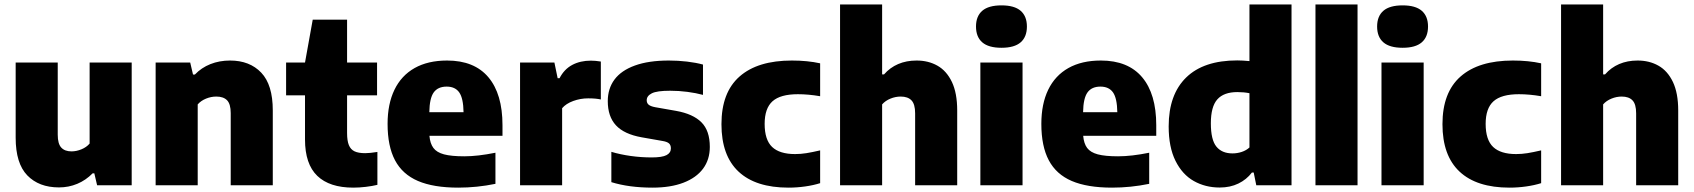

<svg xmlns="http://www.w3.org/2000/svg" viewBox="-20 -828 7570 858"><path d="M50 -212.5V-548.5H238V-226Q238 -185.5 253.8 -168.5Q269.5 -151.5 299.5 -151.5Q321.5 -151.5 344 -160.8Q366.5 -170 380.5 -186.5V-548.5H568.5V0H414L401.5 -53.5H394Q363.5 -22.5 325.2 -6.5Q287 9.5 243.5 9.5Q154 9.5 102 -44.2Q50 -98 50 -212.5Z M675.5 -548.5H830L842.5 -495H851Q880 -525.5 920.2 -541.5Q960.5 -557.5 1008 -557.5Q1096 -557.5 1147.5 -503.2Q1199 -449 1199 -334.5V0H1011V-322.5Q1011 -363 994.8 -379.8Q978.5 -396.5 946.5 -396.5Q923 -396.5 900.5 -387.2Q878 -378 863.5 -361.5V0H675.5Z M1666.5 -149V-2Q1644 3.5 1614.8 7Q1585.5 10.5 1559 10.5Q1452.5 10.5 1397.8 -42.2Q1343 -95 1343 -204.5V-402H1258.5V-548.5H1343L1377.5 -740H1531V-548.5H1665V-402H1531V-233.5Q1531 -199 1539 -179.5Q1547 -160 1564.2 -151.8Q1581.5 -143.5 1612 -143.5Q1632.5 -143.5 1666.5 -149Z M2225.5 -221H1899Q1902 -186.5 1916.8 -166.8Q1931.5 -147 1964.2 -138.2Q1997 -129.5 2055 -129.5Q2115 -129.5 2194 -145.5V-6.5Q2111.5 10.5 2028 10.5Q1917.5 10.5 1848 -19.2Q1778.5 -49 1745.2 -111.8Q1712 -174.5 1712 -274.5Q1712 -363.5 1742.8 -427Q1773.5 -490.5 1833 -524Q1892.5 -557.5 1978 -557.5Q2099.5 -557.5 2162.5 -482.8Q2225.5 -408 2225.5 -268.5ZM1898.5 -326.5H2051.5Q2050.5 -389 2032.2 -415Q2014 -441 1976 -441Q1937 -441 1918.2 -415Q1899.5 -389 1898.5 -326.5Z M2304 -548.5H2457.5L2472 -478.5H2480.5Q2501 -518.5 2537 -537.8Q2573 -557 2620.5 -557Q2641 -557 2665 -553V-383.5Q2643 -388.5 2608.5 -388.5Q2574 -388.5 2541.8 -376.8Q2509.5 -365 2492 -344.5V0H2304Z M2712 -14V-149.5Q2752 -137.5 2798.5 -131Q2845 -124.5 2892.5 -124.5Q2939 -124.5 2958.5 -134.8Q2978 -145 2978 -165Q2978 -179.5 2969.8 -187Q2961.5 -194.5 2941 -198L2847 -214.5Q2769 -228.5 2732.5 -268Q2696 -307.5 2696 -376Q2696 -432 2726 -472.5Q2756 -513 2817.2 -535.2Q2878.5 -557.5 2969 -557.5Q3010 -557.5 3050.2 -552.8Q3090.5 -548 3121.5 -539.5V-404Q3090 -412.5 3051.8 -417.5Q3013.5 -422.5 2974.5 -422.5Q2915.5 -422.5 2892.8 -411Q2870 -399.5 2870 -380Q2870 -367.5 2878.5 -360.2Q2887 -353 2907.5 -349L3001.5 -332.5Q3077 -319 3114.5 -281.5Q3152 -244 3152 -171.5Q3152 -115 3121.8 -74.2Q3091.5 -33.5 3034 -11.5Q2976.5 10.5 2896 10.5Q2791.5 10.5 2712 -14Z M3204 -273Q3204 -415 3285 -486.2Q3366 -557.5 3518.5 -557.5Q3588.5 -557.5 3645 -545V-398Q3592.5 -407 3545.5 -407Q3467.5 -407 3432.2 -375.5Q3397 -344 3397 -274.5Q3397 -203 3430.5 -171.2Q3464 -139.5 3533 -139.5Q3558 -139.5 3583.2 -143.5Q3608.5 -147.5 3645 -156V-9.5Q3615 0 3578.2 5.2Q3541.5 10.5 3503.5 10.5Q3357 10.5 3280.5 -61Q3204 -132.5 3204 -273Z M3734 -808H3922V-495.5H3930.5Q3957 -526 3993.8 -541.8Q4030.5 -557.5 4076 -557.5Q4128.5 -557.5 4169.2 -534.5Q4210 -511.5 4233.8 -461.8Q4257.5 -412 4257.5 -334.5V0H4069.5V-321.5Q4069.5 -362.5 4053.2 -379.5Q4037 -396.5 4005 -396.5Q3981.5 -396.5 3959 -387.2Q3936.5 -378 3922 -361.5V0H3734Z M4361 0V-548.5H4549.5V0ZM4341.5 -709.5Q4341.5 -755.5 4369.5 -779.8Q4397.5 -804 4455.5 -804Q4513 -804 4541 -779.8Q4569 -755.5 4569 -709.5Q4569 -663 4541 -638.8Q4513 -614.5 4455.5 -614.5Q4397.5 -614.5 4369.5 -638.8Q4341.5 -663 4341.5 -709.5Z M5147 -221H4820.5Q4823.5 -186.5 4838.2 -166.8Q4853 -147 4885.8 -138.2Q4918.5 -129.5 4976.5 -129.5Q5036.5 -129.5 5115.5 -145.5V-6.5Q5033 10.5 4949.5 10.5Q4839 10.5 4769.5 -19.2Q4700 -49 4666.8 -111.8Q4633.5 -174.5 4633.5 -274.5Q4633.5 -363.5 4664.2 -427Q4695 -490.5 4754.5 -524Q4814 -557.5 4899.5 -557.5Q5021 -557.5 5084 -482.8Q5147 -408 5147 -268.5ZM4820 -326.5H4973Q4972 -389 4953.8 -415Q4935.5 -441 4897.5 -441Q4858.5 -441 4839.8 -415Q4821 -389 4820 -326.5Z M5202.5 -263Q5202.5 -405.5 5280.8 -481.8Q5359 -558 5509 -558Q5531.5 -558 5563.5 -555V-808H5751.5V0H5594L5582.5 -57H5574.5Q5550.5 -25.5 5514 -7.8Q5477.5 10 5430.5 10Q5366.5 10 5315 -19Q5263.5 -48 5233 -109.2Q5202.5 -170.5 5202.5 -263ZM5563.5 -169V-411.5Q5538.5 -416.5 5509.5 -416.5Q5449 -416.5 5420 -384Q5391 -351.5 5391 -277Q5391 -203 5415.8 -172.8Q5440.5 -142.5 5487.5 -142.5Q5509 -142.5 5529.2 -149.2Q5549.5 -156 5563.5 -169Z M5858.5 0V-808H6046.5V0Z M6153.5 0V-548.5H6342V0ZM6134 -709.5Q6134 -755.5 6162 -779.8Q6190 -804 6248 -804Q6305.5 -804 6333.5 -779.8Q6361.5 -755.5 6361.5 -709.5Q6361.5 -663 6333.5 -638.8Q6305.5 -614.5 6248 -614.5Q6190 -614.5 6162 -638.8Q6134 -663 6134 -709.5Z M6426 -273Q6426 -415 6507 -486.2Q6588 -557.5 6740.5 -557.5Q6810.5 -557.5 6867 -545V-398Q6814.5 -407 6767.5 -407Q6689.5 -407 6654.2 -375.5Q6619 -344 6619 -274.5Q6619 -203 6652.5 -171.2Q6686 -139.5 6755 -139.5Q6780 -139.5 6805.2 -143.5Q6830.5 -147.5 6867 -156V-9.5Q6837 0 6800.2 5.2Q6763.5 10.5 6725.5 10.5Q6579 10.5 6502.5 -61Q6426 -132.5 6426 -273Z M6956 -808H7144V-495.5H7152.5Q7179 -526 7215.8 -541.8Q7252.5 -557.5 7298 -557.5Q7350.5 -557.5 7391.2 -534.5Q7432 -511.5 7455.8 -461.8Q7479.5 -412 7479.5 -334.5V0H7291.5V-321.5Q7291.5 -362.5 7275.2 -379.5Q7259 -396.5 7227 -396.5Q7203.5 -396.5 7181 -387.2Q7158.5 -378 7144 -361.5V0H6956Z"/></svg>

Font: Encode Sans ExtraBold
Style: Regular
Weight: 800
Designer: Multiple Designers
Foundry: Impallari Type
Version: Version 2.000